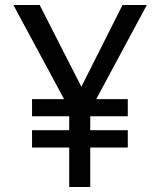

<svg xmlns="http://www.w3.org/2000/svg" viewBox="-20 -745 640 767"><path d="M256.5 -155.5H108V-225H256.5V-280.5H108V-349H236L33.5 -725H138.5L305 -398.5L469.5 -725H566.5L364.5 -349H490.5V-280.5H340.5V-225H490.5V-155.5H340.5V2H256.5Z"/></svg>

Font: JuliaMono Medium
Style: Regular
Weight: 500
Monospace: yes
Designer: cormullion
Foundry: corm
Version: Version 0.054; ttfautohint (v1.8.4)